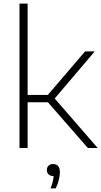

<svg xmlns="http://www.w3.org/2000/svg" viewBox="-20 -828 566 1074"><path d="M89 0V-808H134.5V-297H247.5L456 -540.5H510L286 -277L526.5 0H471.5L248 -256H134.5V0ZM262.5 226Q271 205 275 188.2Q279 171.5 280 157H278.5Q262 157 252 147.5Q242 138 242 123Q242 108 251.5 98.8Q261 89.5 276.5 89.5Q315 89.5 315 135.5Q315 154 309 178.5Q303 203 291.5 226Z"/></svg>

Font: Encode Sans SemiExpanded SemiExpanded ExtraLight
Style: Regular
Weight: 200
Width: 6
Designer: Multiple Designers
Foundry: Impallari Type
Version: Version 3.000; ttfautohint (v1.8.3) -l 8 -r 50 -G 200 -x 14 